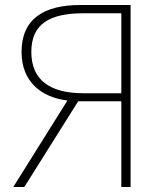

<svg xmlns="http://www.w3.org/2000/svg" viewBox="-20 -746 651 766"><path d="M300 -726C157 -726 66 -672 66 -539C66 -422 142 -358 249 -345L33 0H77L292 -342H464V0H501V-726ZM464 -374H313C180 -374 105 -426 105 -539C105 -652 180 -693 313 -693H464Z"/></svg>

Font: SSpoqa Han Sans Neo Thin
Style: Regular
Weight: 100
Designer: [Spoqa Han Sans Neo] Dong-huui Kim  Younghwa Kang  Yujin Lee  [Noto Sans] Ryoko NISHIZUKA  (kana & ideographs); Paul D. 
Foundry: Spoqa (http://www.spoqa-han-sans.com)
Version: Version 1.000